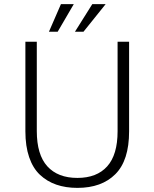

<svg xmlns="http://www.w3.org/2000/svg" viewBox="-20 -903 750 934"><path d="M218 -748.5 276.5 -883H339L260.5 -748.5ZM344.5 -748.5 429 -883H494L386 -748.5ZM356.5 11Q299.5 11 254 -4.8Q208.5 -20.5 174.2 -52.8Q140 -85 121.8 -138.5Q103.5 -192 103.5 -264V-700H159V-265.5Q159 -150.5 210.2 -94Q261.5 -37.5 356.5 -37.5Q451 -37.5 501.5 -93.8Q552 -150 552 -264.5V-700H608V-264Q608 -122.5 541.2 -55.8Q474.5 11 356.5 11Z"/></svg>

Font: League Mono UltraLight
Style: Regular
Weight: 200
Width: 6
Designer: Tyler Finck
Foundry: The League of Moveable Type / Tyler Finck
Version: Version 2.210